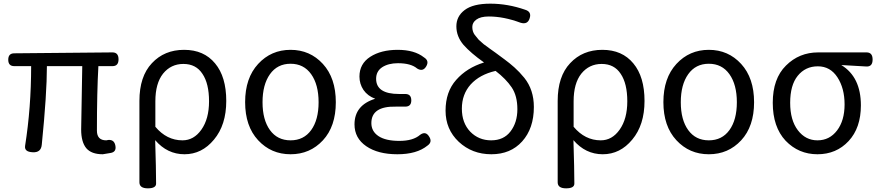

<svg xmlns="http://www.w3.org/2000/svg" viewBox="-20 -829 4797 1048"><path d="M423 -122 429 -468H236Q236 -317 208 -39Q204 5 158 2Q112 0 117 -33Q150 -242 150 -468H58Q25 -468 25 -503Q25 -538 58 -538L594 -543Q627 -543 627 -505Q627 -468 594 -468H517Q509 -326 509 -116Q509 -63 560 -63L571 -65Q604 -68 610 -33Q616 1 583 6L541 13Q479 13 451 -20Q423 -54 423 -122Z M741 166V-278Q741 -412 809 -484Q877 -557 985 -557Q1093 -557 1154 -483Q1215 -410 1215 -278Q1215 -147 1148 -67Q1082 13 987 13Q893 13 827 -64Q832 97 832 172Q833 199 787 199Q741 199 741 166ZM976 -63Q1038 -63 1079 -121Q1121 -180 1121 -276Q1121 -373 1085 -426Q1050 -480 981 -480Q913 -480 870 -427Q828 -374 828 -276V-137Q890 -63 976 -63Z M1742.5 -63Q1672 13 1566 13Q1460 13 1389 -63.5Q1318 -140 1318 -271.5Q1318 -403 1389 -480Q1460 -557 1566 -557Q1672 -557 1742.5 -480Q1813 -403 1813 -271Q1813 -139 1742.5 -63ZM1453.5 -119Q1494 -63 1566 -63Q1638 -63 1678.5 -119Q1719 -175 1719 -271Q1719 -367 1678.5 -424Q1638 -481 1566 -481Q1494 -481 1453.5 -424Q1413 -367 1413 -271Q1413 -175 1453.5 -119Z M2322 -84Q2342 -54 2313 -34Q2255 13 2149 13Q2043 13 1979 -31Q1915 -75 1915 -150Q1915 -255 2028 -290Q1987 -305 1964 -338Q1942 -371 1942 -411Q1942 -481 2001 -519Q2060 -557 2151 -557Q2242 -557 2294 -516Q2325 -497 2306 -466Q2288 -436 2257 -455Q2223 -484 2152 -484Q2100 -484 2066 -462Q2033 -440 2033 -399Q2033 -316 2158 -316H2192Q2225 -316 2225 -281Q2225 -247 2192 -247H2141Q2007 -250 2007 -157Q2007 -112 2046 -86Q2085 -60 2160 -60Q2235 -60 2273 -93Q2303 -115 2322 -84Z M2830 -57Q2767 13 2662 13Q2557 13 2484 -55Q2412 -123 2412 -225Q2412 -328 2470 -393Q2528 -459 2622 -488Q2550 -539 2510 -584Q2471 -630 2471 -685Q2471 -740 2516 -774Q2562 -809 2656 -809Q2751 -809 2846 -776Q2883 -765 2871 -729Q2860 -693 2821 -705Q2730 -739 2648 -739Q2603 -739 2580 -722Q2558 -706 2558 -682Q2558 -657 2571 -639Q2585 -621 2593 -612Q2602 -603 2620 -588Q2639 -574 2650 -566Q2661 -558 2685 -541Q2709 -524 2735 -504Q2761 -485 2788 -461Q2815 -437 2842 -404Q2894 -339 2894 -245Q2894 -128 2830 -57ZM2547 -110Q2593 -63 2661 -63Q2729 -63 2766 -111Q2804 -160 2804 -233Q2804 -306 2773 -352Q2742 -398 2685 -442Q2598 -422 2549 -368Q2501 -314 2501 -236Q2501 -158 2547 -110Z M3024 166V-278Q3024 -412 3092 -484Q3160 -557 3268 -557Q3376 -557 3437 -483Q3498 -410 3498 -278Q3498 -147 3431 -67Q3365 13 3270 13Q3176 13 3110 -64Q3115 97 3115 172Q3116 199 3070 199Q3024 199 3024 166ZM3259 -63Q3321 -63 3362 -121Q3404 -180 3404 -276Q3404 -373 3368 -426Q3333 -480 3264 -480Q3196 -480 3153 -427Q3111 -374 3111 -276V-137Q3173 -63 3259 -63Z M4025.5 -63Q3955 13 3849 13Q3743 13 3672 -63.5Q3601 -140 3601 -271.5Q3601 -403 3672 -480Q3743 -557 3849 -557Q3955 -557 4025.5 -480Q4096 -403 4096 -271Q4096 -139 4025.5 -63ZM3736.5 -119Q3777 -63 3849 -63Q3921 -63 3961.5 -119Q4002 -175 4002 -271Q4002 -367 3961.5 -424Q3921 -481 3849 -481Q3777 -481 3736.5 -424Q3696 -367 3696 -271Q3696 -175 3736.5 -119Z M4268 -61Q4198 -136 4198 -268Q4198 -400 4270 -471Q4342 -543 4446 -543H4710Q4743 -543 4743 -504Q4743 -465 4710 -466L4572 -474Q4679 -409 4679 -254Q4679 -131 4612 -59Q4545 13 4442 13Q4339 13 4268 -61ZM4442 -63Q4508 -63 4549 -117Q4590 -171 4590 -259Q4590 -347 4551 -407Q4512 -467 4444 -467Q4376 -467 4334 -415Q4293 -364 4293 -268Q4293 -173 4335 -118Q4377 -63 4442 -63Z"/></svg>

Font: Swei Gothic CJK TC Regular
Style: Regular
Weight: 400
Version: Version 2.129